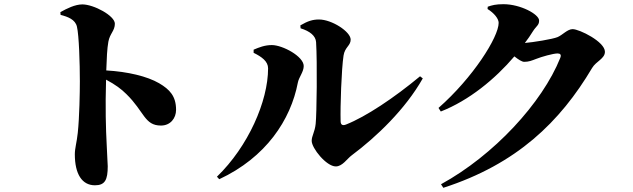

<svg xmlns="http://www.w3.org/2000/svg" viewBox="-20 -827 3020 916"><path d="M269 -756C304 -747 339 -734 347 -700C357 -658 361 -524 361 -439C361 -388 359 -268 351 -193C346 -146 337 -120 337 -91C337 3 371 57 433 57C481 57 494 31 494 -34C494 -46 491 -82 489 -137C485 -211 482 -316 486 -447C531 -423 559 -402 583 -378C669 -294 669 -228 748 -228C793 -228 820 -263 820 -303C820 -368 790 -400 739 -430C682 -463 590 -485 487 -491C489 -549 491 -595 497 -628C504 -667 528 -680 528 -714C528 -752 427 -806 373 -806C338 -806 298 -786 268 -769Z M1414 -692C1459 -678 1486 -656 1488 -626C1494 -529 1491 -281 1486 -236C1482 -197 1467 -179 1467 -155C1467 -120 1537 -33 1582 -33C1614 -33 1636 -70 1658 -86C1776 -174 1914 -306 1997 -453L1984 -463C1860 -360 1725 -270 1631 -233C1614 -226 1605 -232 1605 -249C1603 -318 1609 -497 1619 -562C1625 -602 1653 -609 1653 -638C1653 -676 1563 -734 1502 -734C1472 -734 1449 -727 1413 -706ZM1259 -501C1259 -344 1164 -128 1015 16L1026 28C1249 -76 1367 -255 1401 -433C1406 -459 1429 -484 1429 -512C1429 -558 1328 -612 1277 -612C1243 -612 1216 -601 1190 -590V-575C1229 -556 1259 -534 1259 -501Z M2306 -784C2337 -765 2359 -738 2359 -718C2359 -650 2236 -456 2072 -312L2083 -295C2218 -348 2342 -450 2434 -558C2453 -543 2470 -532 2481 -532C2503 -532 2517 -538 2538 -546C2563 -556 2619 -572 2640 -572C2653 -572 2659 -566 2653 -551C2567 -336 2336 -86 2084 52L2095 69C2445 -44 2652 -245 2805 -503C2824 -535 2866 -547 2866 -580C2866 -628 2744 -688 2712 -688C2687 -688 2664 -660 2640 -650C2616 -640 2522 -625 2484 -622C2498 -640 2511 -659 2522 -677C2539 -704 2552 -706 2552 -729C2552 -759 2463 -807 2382 -807C2345 -807 2327 -802 2307 -795Z"/></svg>

Font: Noto Serif KR Black
Style: Regular
Weight: 900
Version: Version 1.001;PS 1.001;hotconv 16.6.54;makeotf.lib2.5.65590